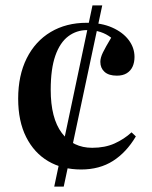

<svg xmlns="http://www.w3.org/2000/svg" viewBox="-20 -659 560 708"><path d="M180 29 321 -639H357L215 29ZM279 -34Q210 -34 158 -64.5Q106 -95 76.5 -153.5Q47 -212 47 -295Q47 -381 78.5 -444Q110 -507 167 -541Q224 -575 300 -575Q354 -575 393.5 -557.5Q433 -540 454.5 -511.5Q476 -483 476 -449Q476 -429 469 -413.5Q462 -398 447.5 -389Q433 -380 411 -380Q381 -380 365.5 -394Q350 -408 350 -431Q350 -446 359.5 -465.5Q369 -485 390 -520Q372 -534 350.5 -541Q329 -548 301 -548Q262 -548 231.5 -525Q201 -502 184 -453.5Q167 -405 167 -328Q167 -223 208 -168.5Q249 -114 320 -114Q367 -114 402.5 -130Q438 -146 465 -171L481 -156Q446 -97 396.5 -65.5Q347 -34 279 -34Z"/></svg>

Font: Literata 60pt Medium
Style: Regular
Weight: 500
Designer: Latin by Veronika Burian and Jose Scaglione. Greek by Irene Vlachou. Cyrillic by Vera Evstafieva.
Foundry: TypeTogether
Version: Version 3.103;gftools[0.9.29]